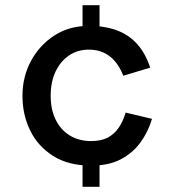

<svg xmlns="http://www.w3.org/2000/svg" viewBox="-20 -627 727 735"><path d="M329 7Q242 7 183.5 -30Q125 -67 95.5 -127.5Q66 -188 66 -260Q66 -333 98.5 -393.5Q131 -454 188 -491Q245 -528 320 -528Q381 -528 427 -511Q473 -494 505 -458.5Q537 -423 555 -368L452 -337Q433 -386 400 -411.5Q367 -437 320 -437Q277 -437 244 -414.5Q211 -392 192.5 -352.5Q174 -313 174 -260Q174 -208 193 -169Q212 -130 247 -108.5Q282 -87 329 -87Q367 -87 392 -100Q417 -113 434 -137.5Q451 -162 461 -196L562 -172Q547 -122 517.5 -81.5Q488 -41 442 -17Q396 7 329 7ZM296 88V-65H361V88ZM296 -454V-607H361V-454Z"/></svg>

Font: Parkinsans Medium
Style: Regular
Weight: 500
Designer: Red Stone, Indian Type Foundry
Foundry: Indian Type Foundry
Version: Version 1.000